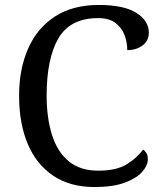

<svg xmlns="http://www.w3.org/2000/svg" viewBox="-20 -744 654 774"><path d="M361 10Q262 10 194 -36Q126 -82 91.5 -164.5Q57 -247 57 -358Q57 -466 93.5 -548.5Q130 -631 201.5 -677.5Q273 -724 378 -724Q480 -724 530 -692Q580 -660 580 -612Q580 -580 555 -561Q530 -542 493 -542Q493 -573 482 -602.5Q471 -632 445.5 -651.5Q420 -671 376 -671Q263 -671 215.5 -589.5Q168 -508 168 -358Q168 -269 189.5 -200.5Q211 -132 257 -94Q303 -56 376 -56Q449 -56 490.5 -81.5Q532 -107 557 -141Q565 -136 570.5 -126.5Q576 -117 576 -102Q576 -77 553 -51Q530 -25 482.5 -7.5Q435 10 361 10Z"/></svg>

Font: Noto Serif Dives Akuru
Style: Regular
Weight: 400
Designer: Fernando Caro
Foundry: Fernando Caro
Version: Version 2.000; ttfautohint (v1.8.4.7-5d5b)